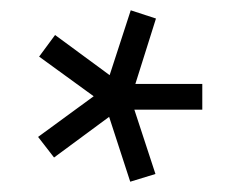

<svg xmlns="http://www.w3.org/2000/svg" viewBox="-20 -724 460 373"><path d="M373 -511H241L282 -386L233 -371L192 -497L85 -418L54 -458L162 -537L56 -614L87 -656L193 -578L234 -704L283 -688L243 -561H373Z"/></svg>

Font: Titillium Web[RUS by Daymarius]
Style: Regular
Weight: 400
Designer: Cyrillization by Daymarius
Foundry: Cyrillization by Daymarius
Version: Version 1.002 September 11, 2018